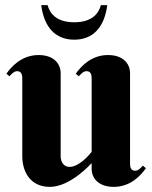

<svg xmlns="http://www.w3.org/2000/svg" viewBox="-20 -722 595 750"><path d="M488 -436C488 -475 459 -507 402 -507C335 -507 295 -461 276 -434L288 -424C296 -433 306 -444 318 -444C337 -444 338 -426 338 -414V-129C328 -116 289 -70 251 -70C228 -70 217 -92 217 -110V-436C217 -475 188 -507 131 -507C64 -507 24 -461 5 -434L17 -424C25 -433 35 -444 47 -444C66 -444 67 -426 67 -414V-112C67 -54 96 8 175 8C256 8 338 -85 338 -85V-63C338 -24 367 8 424 8C491 8 531 -38 550 -65L538 -75C530 -66 520 -55 508 -55C489 -55 488 -73 488 -85ZM270 -567C338 -567 387 -609 399 -702H374C367 -675 345 -635 270 -635C195 -635 173 -675 166 -702H141C153 -609 202 -567 270 -567Z"/></svg>

Font: Berkshire Swash
Style: Regular
Weight: 700
Designer: Astigmatic (AOETI)
Foundry: Astigmatic (AOETI)
Version: Version 1.000